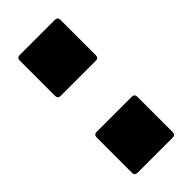

<svg xmlns="http://www.w3.org/2000/svg" viewBox="-179 -573 612 612"><g transform="rotate(-45 127.5 -266.5)"><path d="M48 -0.5Q35.5 -0.5 35.5 -14V-171.5Q35.5 -185 48 -185H206.5Q219 -185 219 -171.5V-14Q219 -0.5 206.5 -0.5ZM48 -347Q35.5 -347 35.5 -360.5V-518Q35.5 -531.5 48 -531.5H206.5Q219 -531.5 219 -518V-360.5Q219 -347 206.5 -347Z"/></g></svg>

Font: Jaro 24pt
Style: Regular
Weight: 400
Designer: Agyei Archer, Celine Hurka, Mirko Velimirović
Version: Version 1.000